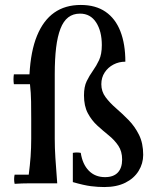

<svg xmlns="http://www.w3.org/2000/svg" viewBox="-20 -740 639 775"><path d="M201 -400H36Q33 -420 36 -440H201ZM154 0Q125 0 97.5 0Q70 0 39 2Q35 -17 39 -35H96Q101 -73 103.5 -108Q106 -143 106 -180V-260Q106 -295 105.5 -330Q105 -365 101 -400H201V-180Q201 -143 203.5 -103.5Q206 -64 211 0ZM389 -400Q389 -371 406 -348Q423 -325 448.5 -303Q474 -281 499 -255.5Q524 -230 541 -196Q558 -162 558 -115Q558 -80 539.5 -50Q521 -20 486 -2.5Q451 15 401 15Q375 15 347 11.5Q319 8 274 -5V-123Q290 -126 306 -123Q313 -77 338.5 -51Q364 -25 404 -25Q438 -25 455.5 -43.5Q473 -62 473 -96Q473 -129 457.5 -152Q442 -175 419 -193.5Q396 -212 373 -233Q350 -254 334.5 -283Q319 -312 319 -355Q319 -390 330 -412.5Q341 -435 355 -454.5Q369 -474 380 -497.5Q391 -521 391 -558Q391 -614 368 -649.5Q345 -685 303 -685Q275 -685 255.5 -670Q236 -655 224 -624Q212 -593 206.5 -547.5Q201 -502 201 -440H99Q104 -534 129.5 -596Q155 -658 199 -689Q243 -720 306 -720Q366 -720 406 -692.5Q446 -665 466 -613.5Q486 -562 486 -491Q460 -491 438 -479.5Q416 -468 402.5 -447.5Q389 -427 389 -400Z"/></svg>

Font: Poltawski Nowy
Style: Regular
Weight: 400
Designer: Adam Pótawski, Mateusz Machalski, Borys Kosmynka, Ania Wieluska
Foundry: Capitalics.wtf
Version: Version 1.001;gftools[0.9.25]